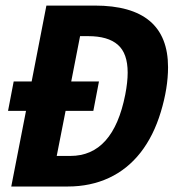

<svg xmlns="http://www.w3.org/2000/svg" viewBox="-20 -679 640 699"><path d="M226.6 0H21L74.7 -275.4H9.3L29.8 -382.3H95.2L148.9 -658.7H325.2Q591.8 -658.7 591.8 -434.1Q591.8 -358.4 565.4 -271.2Q539.1 -184.1 491.5 -123.3Q443.8 -62.5 376.5 -31.2Q309.1 0 226.6 0ZM444.8 -414.6Q444.8 -484.9 408.9 -516.1Q373 -547.4 301.3 -547.4H271.5L239.3 -382.3H340.3L319.8 -275.4H218.8L186.5 -111.3H236.3Q392.1 -111.3 436 -334.5Q444.8 -379.9 444.8 -414.6Z"/></svg>

Font: Cousine
Style: Bold Italic
Weight: 700
Italic angle: -12°
Monospace: yes
Designer: Steve Matteson
Foundry: Ascender Corporation
Version: Version 1.20